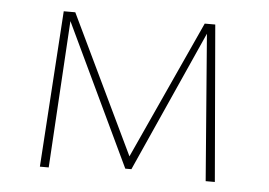

<svg xmlns="http://www.w3.org/2000/svg" viewBox="-40 -512 788 563"><g transform="rotate(5 353.5 -230.0)"><path d="M584 0 550 -431 364 -16H346L148 -433L122 0H96L126 -460H160L355 -53L541 -460H572L611 0Z"/></g></svg>

Font: Ysabeau SC Extralight
Style: Regular
Weight: 200
Designer: Christian Thalmann (Catharsis Fonts)
Version: Version 0.003